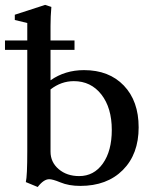

<svg xmlns="http://www.w3.org/2000/svg" viewBox="-32 -746 614 782"><path d="M121.6 15.6 73.2 -4.4Q79.1 -28.8 79.1 -130.9V-543H-11.7V-581.1H79.1V-652.3L28.3 -664.6V-686L151.9 -726.1L177.2 -717.8Q173.8 -678.7 173.8 -640.6V-581.1H271.5V-543H173.8V-418.9Q232.9 -460.4 310.1 -460.4Q412.1 -460.4 472.4 -397.5Q532.7 -334.5 532.7 -227.1Q532.7 -118.2 468.3 -53.5Q403.8 11.2 294.9 11.2Q248 11.2 213.4 -3.4Q182.6 -16.1 168.5 -16.1Q146 -16.1 121.6 15.6ZM173.8 -128.4Q173.8 -85.4 207 -57.1Q240.2 -28.8 290.5 -28.8Q350.6 -28.8 387 -80.1Q423.3 -131.3 423.3 -216.8Q423.3 -306.6 380.9 -361.1Q338.4 -415.5 268.6 -415.5Q217.3 -415.5 173.8 -381.8Z"/></svg>

Font: Elstob 8pt Medium
Style: Regular
Weight: 500
Designer: Peter S. Baker
Version: Version 1.015